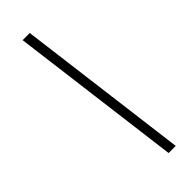

<svg xmlns="http://www.w3.org/2000/svg" viewBox="-266 -763 837 837"><g transform="rotate(-45 153.0 -344.0)"><path d="M201 55 99 -743H143L245 55Z"/></g></svg>

Font: Saira Semi Condensed ExtraLight
Style: Italic
Weight: 200
Width: 4
Italic angle: -12°
Designer: Hector Gatti with collaboration of the Omnibus-Type team
Foundry: Omnibus-Type
Version: Version 1.001; ttfautohint (v1.8)